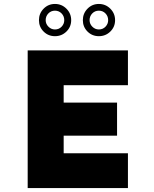

<svg xmlns="http://www.w3.org/2000/svg" viewBox="-20 -951 780 971"><path d="M120 -696H627V-520H302V-432H572V-265H302V-176H627V0H120ZM340 -849Q340 -815 316 -791.5Q292 -768 258 -768Q224 -768 200.5 -791.5Q177 -815 177 -849Q177 -883 200.5 -907Q224 -931 258 -931Q292 -931 316 -907Q340 -883 340 -849ZM399 -849Q399 -883 422.5 -907Q446 -931 480 -931Q514 -931 538 -907Q562 -883 562 -849Q562 -815 538 -791.5Q514 -768 480 -768Q446 -768 422.5 -791.5Q399 -815 399 -849ZM305 -849Q305 -869 291.5 -883Q278 -897 258 -897Q238 -897 224.5 -883Q211 -869 211 -849Q211 -830 225 -816Q239 -802 258 -802Q278 -802 291.5 -816Q305 -830 305 -849ZM433 -849Q433 -830 447 -816Q461 -802 480 -802Q500 -802 513.5 -816Q527 -830 527 -849Q527 -869 513.5 -883Q500 -897 480 -897Q460 -897 446.5 -883Q433 -869 433 -849Z"/></svg>

Font: Major Mono Display
Style: Regular
Weight: 400
Designer: Emre Parlak
Foundry: Emre Parlak
Version: Version 2.000; ttfautohint (v1.8) -l 8 -r 50 -G 200 -x 14 -D